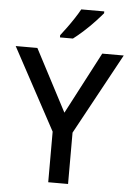

<svg xmlns="http://www.w3.org/2000/svg" viewBox="-62 -986 706 1032"><g transform="rotate(5 291.5 -470.5)"><path d="M292 -380 467 -714H583L345 -277V0H238V-273L0 -714H117ZM458 -931Q443 -913 416 -884Q389 -855 358 -827Q327 -799 303 -781H233V-793Q248 -812 267 -838Q286 -864 304 -891.5Q322 -919 334 -941H458Z"/></g></svg>

Font: Noto Sans Ethiopic Medium
Style: Regular
Weight: 500
Designer: Monotype Design Team
Foundry: Monotype Imaging Inc.
Version: Version 2.102; ttfautohint (v1.8.4.7-5d5b)